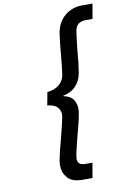

<svg xmlns="http://www.w3.org/2000/svg" viewBox="-116 -1002 824 1256"><g transform="rotate(-10 295.5 -374.0)"><path d="M200 -417Q248 -422 278 -446Q308 -470 315 -509Q321 -545 330 -641Q337 -731 346 -785Q359 -856 407.5 -896Q456 -936 524 -936H591L574 -837H530Q498 -837 479.5 -822.5Q461 -808 456 -776Q452 -752 447.5 -712Q443 -672 441 -655Q434 -563 424 -505Q415 -454 383.5 -420Q352 -386 297 -375V-373Q348 -362 364.5 -333.5Q381 -305 381 -274Q381 -259 378 -243Q368 -185 342 -93Q338 -76 328 -36Q318 4 314 28Q312 38 312 46Q312 65 323 77Q334 89 366 89H410L393 188H326Q258 188 228 153Q198 118 198 72Q198 55 201 37Q211 -17 236 -107Q261 -203 267 -239Q269 -249 269 -257Q269 -284 250 -305Q231 -326 184 -331Z"/></g></svg>

Font: Fz Poppins Med
Style: Italic
Weight: 500
Italic angle: -10°
Designer: Ninad Kale (Devanagari), Jonny Pinhorn (Latin)
Foundry: Indian Type Foundry
Version: Vit hóa bi Vntype.Com & FontZin.Com